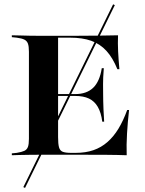

<svg xmlns="http://www.w3.org/2000/svg" viewBox="-20 -739 691 914"><path d="M99.2 155.6 91.1 151.6 518.5 -718.5 526.6 -714.5ZM175.8 -2.4Q147.6 -2.4 121.4 -2Q95.2 -1.6 73.4 -1.2Q51.6 -0.8 36.3 0V-8.9L59.7 -11.3Q83.9 -15.3 96 -21Q108.1 -26.6 112.9 -39.5Q117.7 -52.4 117.7 -78.2V-492.7Q117.7 -518.5 112.9 -531.5Q108.1 -544.4 96 -550.4Q83.9 -556.5 59.7 -559.7L36.3 -562.1V-571Q51.6 -571 73.4 -570.2Q95.2 -569.4 121.4 -569Q147.6 -568.5 175.8 -568.5H187.9H321Q397.6 -568.5 450 -569.4Q502.4 -570.2 541.9 -571Q540.3 -533.9 542.3 -493.5Q544.4 -453.2 548.4 -409.7H538.7Q516.9 -463.7 486.7 -496.8Q456.5 -529.8 414.5 -544.8Q372.6 -559.7 312.9 -559.7H256.5V-86.3Q256.5 -54 260.9 -37.9Q265.3 -21.8 278.6 -16.5Q291.9 -11.3 317.7 -11.3H340.3Q387.9 -11.3 425 -24.2Q462.1 -37.1 491.5 -62.9Q521 -88.7 544 -126.6Q566.9 -164.5 585.5 -215.3H594.4Q587.9 -158.1 584.7 -103.6Q581.5 -49.2 583.1 0Q541.1 -1.6 485.9 -2Q430.6 -2.4 348.4 -2.4H187.9ZM226.6 -282.3V-291.1H444.4V-282.3ZM466.9 -159.7Q461.3 -203.2 445.6 -230.2Q429.8 -257.3 403.6 -269.8Q377.4 -282.3 337.1 -282.3V-291.1Q392.7 -291.1 423.8 -321.4Q454.8 -351.6 464.5 -414.5H474.2Q470.2 -364.5 470.6 -338.3Q471 -312.1 471 -287.1Q471 -272.6 471.4 -257.3Q471.8 -241.9 472.6 -219.4Q473.4 -196.8 475.8 -159.7Z"/></svg>

Font: Playfair 144pt SemiExpanded ExtraBold
Style: Regular
Weight: 800
Width: 6
Designer: Claus Eggers Sørensen
Foundry: Claus Eggers Sørensen
Version: Version 2.203